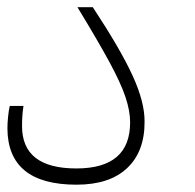

<svg xmlns="http://www.w3.org/2000/svg" viewBox="-33 -505 533 525"><path d="M176.3 0Q-12.2 0 -12.7 -154.3Q-12.7 -167.5 -11 -185.1Q-9.3 -202.6 -6.3 -215.3H31.2Q28.8 -199.7 28.1 -187.5Q27.3 -175.3 27.3 -160.6Q26.9 -44.4 175.8 -44.4Q323.2 -44.4 322.8 -170.9Q322.8 -201.7 310.1 -239.7Q297.4 -277.8 265.9 -335.9Q234.4 -394 178.7 -485.4H220.7Q296.4 -370.6 329.6 -298.1Q362.8 -225.6 362.3 -172.4Q362.8 -90.8 314.7 -45.4Q266.6 0 176.3 0Z"/></svg>

Font: Inter Display Extra Light
Style: Italic
Weight: 200
Italic angle: -9.39999°
Designer: Rasmus Andersson
Foundry: rsms
Version: Version 4.000;git-4fc901f